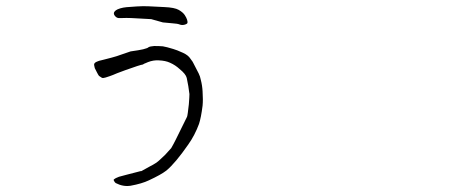

<svg xmlns="http://www.w3.org/2000/svg" viewBox="-20 -546 1540 628"><path d="M474.6 -483.4Q454.1 -484.4 430.7 -485.8Q407.2 -487.3 393.6 -487.3Q379.9 -487.3 372.6 -486.8Q365.2 -486.3 360.4 -489.7Q355.5 -493.2 353.5 -497.6Q351.6 -502 353 -505.4Q354.5 -508.8 358.9 -512.2Q363.3 -515.6 373 -518.6Q382.8 -521.5 393.6 -522.5Q404.3 -523.4 426.8 -524.9Q449.2 -526.4 466.3 -525.4Q483.4 -524.4 517.1 -522.9Q550.8 -521.5 564.5 -513.7Q578.1 -505.9 584 -497.1Q589.8 -488.3 591.8 -481.9Q593.8 -475.6 593.3 -471.7Q592.8 -467.8 584 -465.3Q575.2 -462.9 567.9 -465.8Q560.5 -468.8 544.9 -469.7Q529.3 -470.7 512.7 -472.7Q495.1 -477.5 474.6 -483.4ZM642.6 -200.2Q637.7 -161.1 630.9 -140.6Q617.2 -103.5 595.7 -73.2Q553.7 -12.7 524.4 11.7Q506.8 25.4 466.8 43.9Q444.3 54.7 407.2 61.5Q382.8 65.4 358.4 52.7Q355.5 50.8 352.5 44.9L351.6 42L353.5 40Q356.4 37.1 369.1 32.2Q381.8 28.3 394.5 25.4Q400.4 23.4 424.8 17.6Q442.4 12.7 442.4 13.7Q457 5.9 470.7 -2Q492.2 -12.7 502.9 -23.4Q519.5 -39.1 520.5 -40Q520.5 -40 540 -61.5Q547.9 -75.2 554.7 -88.9L591.8 -164.1Q593.8 -168.9 597.7 -205.1Q599.6 -229.5 599.6 -238.3Q596.7 -263.7 590.8 -291Q587.9 -303.7 567.4 -320.3Q553.7 -333 536.1 -340.8Q521.5 -347.7 499 -348.6Q481.4 -349.6 463.9 -342.8L457 -339.8Q451.2 -337.9 447.3 -335Q438.5 -334 389.6 -316.4Q388.7 -316.4 363.3 -306.6Q347.7 -299.8 338.9 -296.9Q322.3 -291 318.4 -291Q316.4 -290 312.5 -292Q306.6 -295.9 303.7 -297.9Q300.8 -301.8 296.9 -309.6Q292 -318.4 290 -323.2Q287.1 -334 288.1 -336.9Q290 -341.8 297.9 -344.7Q300.8 -346.7 318.4 -350.6Q344.7 -357.4 344.7 -357.4Q366.2 -363.3 370.1 -365.2L407.2 -377.9Q435.5 -381.8 448.2 -384.8Q463.9 -388.7 465.8 -391.6Q470.7 -394.5 484.4 -395.5Q501 -395.5 512.7 -394.5Q524.4 -392.6 546.9 -385.7Q557.6 -382.8 579.1 -373Q595.7 -365.2 602.5 -354.5L607.4 -347.7Q609.4 -345.7 612.3 -339.8L629.9 -305.7Q634.8 -295.9 636.7 -285.2Q641.6 -266.6 642.6 -247.1Q644.5 -218.8 642.6 -200.2Z"/></svg>

Font: ToneOZ-Zhuyin-Tsuipita-TC
Style: Regular
Weight: 400
Designer: ÂÆ£ÂøóÂáåJeffrey Xuan(jeffreyx@gmail.com, ToneOZ.com) ÈòøÂù§(cjkFonts)
Foundry: ToneOZ
Version: Version 0.240710